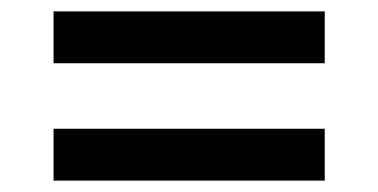

<svg xmlns="http://www.w3.org/2000/svg" viewBox="-20 -501 664 337"><path d="M74 -481H550V-390H74ZM74 -275H550V-184H74Z"/></svg>

Font: CBA Beacon Sans Bold
Style: Regular
Weight: 700
Designer: Wei Huang
Foundry: Wei Huang
Version: Version 1.002